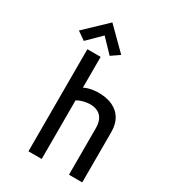

<svg xmlns="http://www.w3.org/2000/svg" viewBox="-216 -1026 1023 1140"><g transform="rotate(30 296.0 -456.0)"><path d="M354 -771 212 -912 64 -771 120 -732 211 -822 297 -732ZM532 0V-346C532 -422 497 -468 447 -491C383 -521 293 -511 254 -489V-700H163V0H254V-402C305 -432 441 -456 441 -320V0Z"/></g></svg>

Font: Advent Pro
Style: SemiBold
Weight: 600
Designer: Andreas Kalpakidis
Foundry: Andreas Kalpakidis
Version: Version 2.002 2008